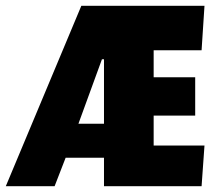

<svg xmlns="http://www.w3.org/2000/svg" viewBox="-20 -641 738 661"><path d="M674 0H338V-98H206L168 0H0L260 -621H684L674 -468H509V-375H652V-243H509V-140H684ZM338 -215V-437H331L250 -215Z"/></svg>

Font: Passion One
Style: Regular
Weight: 400
Designer: Alejandro Lo Celso
Foundry: Fontstage
Version: Version 1.002